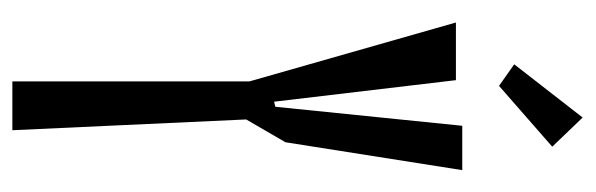

<svg xmlns="http://www.w3.org/2000/svg" viewBox="-338 -602 940 303"><g transform="rotate(90 131.5 -450.0)"><path d="M165 -900 211 -852 115 -768 81 -792ZM168 -369 204 -431 248 -710H178L148 -415L140 -413L106 -700H15L108 -374V0H185Z"/></g></svg>

Font: Bahiana
Style: Regular
Weight: 400
Designer: Pablo Cosgaya & Dani Raskovsky
Foundry: Pablo Cosgaya & Dani Raskovsky
Version: Version 1.005